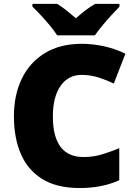

<svg xmlns="http://www.w3.org/2000/svg" viewBox="-20 -947 689 977"><path d="M395 -565.9Q327.1 -565.9 288.1 -509.8Q249 -453.6 249 -354Q249 -252.9 287.6 -200.4Q326.2 -147.9 405.8 -147.9Q453.6 -147.9 497.8 -161.1Q542 -174.3 586.9 -192.9V-29.8Q539.6 -8.8 490 0.5Q440.4 9.8 384.8 9.8Q268.6 9.8 194.6 -36.4Q120.6 -82.5 85.7 -164.6Q50.8 -246.6 50.8 -355Q50.8 -462.9 90.8 -546.1Q130.9 -629.4 208.3 -676.8Q285.6 -724.1 397 -724.1Q448.7 -724.1 506.1 -712.2Q563.5 -700.2 618.2 -673.8L559.1 -522Q520 -540.5 480 -553.2Q439.9 -565.9 395 -565.9ZM271 -767.1Q256.3 -790 233.9 -817.1Q211.4 -844.2 187.7 -869.6Q164.1 -895 145 -913.1V-927.2H271Q297.4 -910.6 318.6 -893.8Q339.8 -877 366.2 -854Q392.1 -877 415 -894.5Q438 -912.1 463.9 -927.2H587.9V-913.1Q571.3 -896 547.9 -870.6Q524.4 -845.2 501.5 -817.6Q478.5 -790 462.9 -767.1Z"/></svg>

Font: Open Sans ExtraBold
Style: Regular
Weight: 800
Designer: Monotype Design Team
Foundry: Monotype Imaging Inc.
Version: Version 3.003; ttfautohint (v1.8.4)